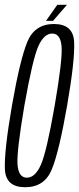

<svg xmlns="http://www.w3.org/2000/svg" viewBox="-23 -780 331 804"><path d="M82.5 4Q163.5 4 194 -70.8Q224.5 -145.5 258 -337.5Q291 -528 287.5 -603.8Q284 -679.5 203 -679.5Q122 -679.5 91.2 -604.2Q60.5 -529 27 -337.5Q-6 -146 -2.5 -71Q1 4 82.5 4ZM89.5 -36Q55 -36 50.5 -89.5Q46 -143 79 -337.5Q113.5 -532 137.2 -585.8Q161 -639.5 196 -639.5Q230 -639.5 234.8 -586Q239.5 -532.5 206 -337.5Q172 -143 148 -89.5Q124 -36 89.5 -36ZM169.5 -692.5H199L257.5 -760H217Z"/></svg>

Font: Anybody ExtraCondensed Light
Style: Italic
Weight: 300
Width: 2
Italic angle: -10°
Version: Version 1.113;gftools[0.9.25]